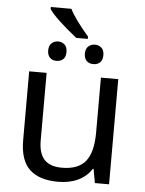

<svg xmlns="http://www.w3.org/2000/svg" viewBox="-59 -918 736 975"><g transform="rotate(5 309.0 -430.5)"><path d="M168 -536.1V-190.9Q168 -126 197 -94.5Q226.1 -63 287.1 -63Q369.6 -63 407.2 -108.9Q444.8 -154.8 444.8 -256.8V-536.1H533.2V0H460.9L448.2 -70.8H443.8Q419.9 -32.2 376 -11.2Q332 9.8 273.9 9.8Q177.2 9.8 128.2 -36.6Q79.1 -83 79.1 -185.1V-536.1ZM447.3 -649.9Q447.3 -626.5 434.8 -613.8Q422.4 -601.1 399.9 -601.1Q377.4 -601.1 365.2 -614.3Q353 -627.4 353 -649.9Q353 -675.8 367.2 -688Q381.3 -700.2 399.9 -700.2Q419.9 -700.2 433.6 -688Q447.3 -675.8 447.3 -649.9ZM259.3 -649.9Q259.3 -624 245.6 -612.5Q231.9 -601.1 212.9 -601.1Q190.4 -601.1 178.2 -614.3Q166 -627.4 166 -649.9Q166 -675.8 180.2 -688Q194.3 -700.2 212.9 -700.2Q231.9 -700.2 245.6 -688Q259.3 -675.8 259.3 -649.9ZM361.3 -726.1H302.2Q188 -817.4 160.2 -860.8V-871.1H265.1Q288.6 -822.3 361.3 -737.8Z"/></g></svg>

Font: Noto Sans Southeast Asian
Style: Regular
Weight: 400
Designer: Monotype Design Team
Foundry: Monotype Imaging Inc.
Version: Version 1.06 uh; ttfautohint (v1.4.1)